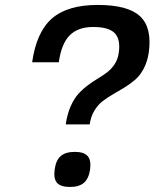

<svg xmlns="http://www.w3.org/2000/svg" viewBox="-20 -740 620 770"><path d="M280.3 -130.9Q316.9 -130.9 331.5 -114Q346.2 -97.2 341.3 -60.1Q335.9 -23.9 316.7 -7.1Q297.4 9.8 260.7 9.8Q223.1 9.8 208.7 -6.8Q194.3 -23.4 199.2 -60.1Q204.1 -97.2 223.4 -114Q242.7 -130.9 280.3 -130.9ZM243.7 -241.2Q249.5 -282.2 263.4 -313.7Q277.3 -345.2 295.2 -364.5Q313 -383.8 333.5 -398.9Q354 -414.1 374 -426Q394 -438 411.1 -451.2Q428.2 -464.4 440.7 -484.1Q453.1 -503.9 456.5 -529.8Q463.9 -583 439.7 -607.4Q415.5 -631.8 354 -631.8Q292.5 -631.8 259.3 -598.1Q226.1 -564.5 215.8 -490.2H108.9Q126 -611.3 188.2 -665.8Q250.5 -720.2 372.1 -720.2Q493.2 -720.2 541.7 -674.8Q590.3 -629.4 576.7 -529.8Q571.3 -493.2 556.6 -465.3Q542 -437.5 522.2 -420.4Q502.4 -403.3 479.7 -389.4Q457 -375.5 434.3 -362.5Q411.6 -349.6 392.1 -334.7Q372.6 -319.8 358.4 -296.1Q344.2 -272.5 339.8 -241.2Z"/></svg>

Font: Fivo Sans Med
Style: Regular
Weight: 450
Designer: Alexander Slobzheninov
Foundry: Alexander Slobzheninov
Version: 1.0